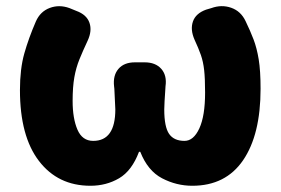

<svg xmlns="http://www.w3.org/2000/svg" viewBox="-20 -582 901 616"><path d="M270 14Q166 14 105 -65.5Q44 -145 44 -293Q44 -361 58 -410.5Q72 -460 95 -513Q109 -545 139.5 -556.5Q170 -568 203 -556L225 -547Q258 -535 267 -509Q276 -483 261 -451Q246 -419 235 -392Q224 -365 218.5 -334Q213 -303 213 -258Q213 -202 228.5 -166Q244 -130 279 -130Q350 -130 350 -231Q350 -237 349 -252.5Q348 -268 347.5 -284Q347 -300 346 -305Q342 -340 360 -361Q378 -382 413 -382H444Q479 -382 497.5 -361Q516 -340 511 -305Q511 -303 510 -288.5Q509 -274 508 -257.5Q507 -241 507 -231Q507 -175 522.5 -152.5Q538 -130 572 -130Q601 -130 619.5 -170Q638 -210 638 -285Q638 -330 635 -357Q632 -384 624.5 -405.5Q617 -427 604 -455Q590 -487 599 -513Q608 -539 641 -551L658 -556Q691 -568 722 -557Q753 -546 768 -514Q783 -483 793.5 -455.5Q804 -428 810 -391.5Q816 -355 816 -297Q816 -150 760 -68Q704 14 597 14Q546 14 500 -10Q454 -34 430 -95H426Q403 -34 362 -10Q321 14 270 14Z"/></svg>

Font: Chiron GoRound TC H
Style: Regular
Weight: 900
Designer: Ryoko NISHIZUKA 西塚涼子 (kana, bopomofo & ideographs); Paul D. Hunt (Latin, Greek & Cyrillic); Sandoll Communications 산돌커뮤니
Foundry: Adobe
Version: Version 1.000;hotconv 1.1.1;makeotfexe 2.6.0